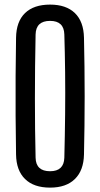

<svg xmlns="http://www.w3.org/2000/svg" viewBox="-20 -828 446 855"><path d="M203 7.5Q130.5 7.5 91.5 -30.8Q52.5 -69 51.5 -140Q50 -224 49.5 -312Q49 -400 49.5 -488.2Q50 -576.5 51.5 -660Q52.5 -732 91.5 -769.8Q130.5 -807.5 203 -807.5Q274.5 -807.5 313.5 -769.8Q352.5 -732 354 -660Q355.5 -597.5 356.2 -531.8Q357 -466 357 -399.8Q357 -333.5 356.2 -268Q355.5 -202.5 354 -140Q352.5 -69 313.5 -30.8Q274.5 7.5 203 7.5ZM203 -65.5Q264.5 -65.5 266.5 -125.5Q269 -223 270 -319.2Q271 -415.5 270 -505.5Q269 -595.5 266.5 -674.5Q265 -735 203 -735Q140 -735 138.5 -674.5Q137 -603 136.2 -531.2Q135.5 -459.5 135.5 -389.2Q135.5 -319 136.2 -252.8Q137 -186.5 138.5 -125.5Q140 -65.5 203 -65.5Z"/></svg>

Font: Big Shoulders Display Thin SemiBold
Style: Regular
Weight: 600
Version: Version 2.002